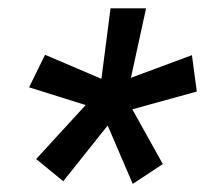

<svg xmlns="http://www.w3.org/2000/svg" viewBox="-20 -731 496 464"><path d="M67.4 -346.7 132.8 -293 240.2 -427.7 300.8 -286.6 373.5 -334.5 299.8 -466.8 455.6 -509.8 443.8 -597.7 296.4 -543 333 -710.9H247.1L225.1 -540.5L88.9 -598.6L50.3 -520L187 -477.1Z"/></svg>

Font: Roboto Medium
Style: Italic
Weight: 500
Italic angle: -12°
Designer: Google
Version: Version 2.137; 2017